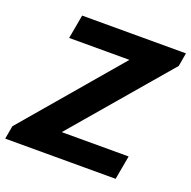

<svg xmlns="http://www.w3.org/2000/svg" viewBox="-160 -807 925 928"><g transform="rotate(20 302.0 -343.0)"><path d="M-38 0 -26 -68 396 -563H86L108 -686H642L630 -617L208 -123H552L530 0Z"/></g></svg>

Font: Archivo VF Beta
Style: Italic
Weight: 400
Italic angle: -10°
Designer: Hector Gatti
Foundry: Omnibus-Type
Version: Version 1.002